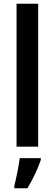

<svg xmlns="http://www.w3.org/2000/svg" viewBox="-20 -780 290 1021"><path d="M183 0V-760H68V0ZM197 71V61H85C80 103 65 173 56 209V221H126C154 175 181 117 197 71Z"/></svg>

Font: Noto Sans Telugu Condensed SemiBold
Style: Regular
Weight: 600
Width: 3
Designer: Jelle Bosma - Monotype Design Team
Foundry: Monotype Imaging Inc.
Version: Version 2.005